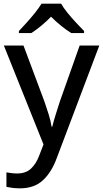

<svg xmlns="http://www.w3.org/2000/svg" viewBox="-20 -786 561 1046"><path d="M1 -538H108L222 -233Q235 -196 245.5 -162Q256 -128 261 -96H265Q271 -122 282.5 -159Q294 -196 306 -233L414 -538H521L290 73Q262 151 214.5 195.5Q167 240 89 240Q65 240 47 237.5Q29 235 15 232V153Q26 155 41.5 157Q57 159 74 159Q121 159 149 132.5Q177 106 193 63L217 1ZM313 -766Q325 -744 347.5 -716.5Q370 -689 394.5 -662.5Q419 -636 438 -617V-606H368Q342 -622 313.5 -645Q285 -668 258 -695Q232 -668 204.5 -645.5Q177 -623 151 -606H83V-617Q102 -637 125.5 -663Q149 -689 171 -716.5Q193 -744 206 -766Z"/></svg>

Font: Noto Sans New Tai Lue Medium
Style: Regular
Weight: 500
Version: Version 2.003